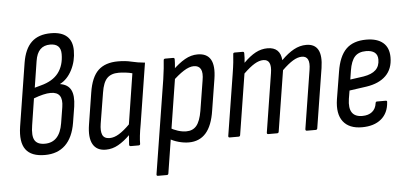

<svg xmlns="http://www.w3.org/2000/svg" viewBox="-56 -808 2346 1111"><g transform="rotate(-5 1117.5 -253.0)"><path d="M178 8Q99 8 67 -35.5Q35 -79 49 -169L107 -534Q120 -614 160.5 -652.5Q201 -691 273 -691Q334 -691 365.5 -663Q397 -635 397 -580Q397 -519 370.5 -467.5Q344 -416 301 -394V-393Q346 -386 363 -353Q380 -320 371 -257L356 -164Q342 -79 297 -35.5Q252 8 178 8ZM183 -57Q269 -57 287 -167L302 -260Q309 -304 294 -325.5Q279 -347 242 -347Q222 -347 197 -341Q172 -335 143 -324L119 -170Q109 -109 124.5 -83Q140 -57 183 -57ZM153 -385 189 -395Q259 -413 292 -456.5Q325 -500 325 -566Q325 -626 263 -626Q227 -626 205.5 -604.5Q184 -583 177 -538Z M532 8Q479 8 457 -31Q435 -70 447 -145L476 -328Q490 -418 531 -456.5Q572 -495 646 -495Q689 -495 723.5 -486.5Q758 -478 801 -474L745 -121Q738 -83 735 -56Q732 -29 732 -9Q732 0 722 0H677Q668 0 668 -9Q669 -22 670 -36Q671 -50 672 -64Q639 -31 604.5 -11.5Q570 8 532 8ZM560 -57Q586 -57 614.5 -74.5Q643 -92 677 -126L723 -419Q705 -424 683.5 -426.5Q662 -429 644 -429Q600 -429 576.5 -405Q553 -381 544 -322L515 -145Q508 -102 518 -79.5Q528 -57 560 -57Z M1014 8Q986 8 955 -0.5Q924 -9 902 -23L911 -86Q931 -73 956.5 -65Q982 -57 1005 -57Q1043 -57 1064.5 -83Q1086 -109 1096 -168L1124 -342Q1132 -387 1120.5 -408Q1109 -429 1080 -429Q1054 -429 1021 -408Q988 -387 949 -349L957 -414Q998 -454 1034 -474.5Q1070 -495 1108 -495Q1162 -495 1183.5 -458Q1205 -421 1193 -345L1164 -164Q1151 -77 1113.5 -34.5Q1076 8 1014 8ZM819 185Q810 185 811 176L898 -369Q903 -404 906 -431Q909 -458 910 -477Q910 -487 920 -487H966Q974 -487 974 -478Q974 -460 971.5 -434Q969 -408 967 -395V-374L880 176Q879 185 870 185Z M1252 0Q1243 0 1244 -9L1301 -366Q1307 -403 1310 -431Q1313 -459 1314 -478Q1314 -487 1323 -487H1370Q1378 -487 1378 -478Q1378 -465 1377.5 -451.5Q1377 -438 1375 -423Q1412 -460 1445 -477.5Q1478 -495 1514 -495Q1588 -495 1594 -419Q1632 -457 1667 -476Q1702 -495 1739 -495Q1788 -495 1807.5 -460Q1827 -425 1816 -354L1761 -9Q1760 0 1751 0H1700Q1691 0 1692 -10L1746 -350Q1759 -429 1708 -429Q1684 -429 1656.5 -412.5Q1629 -396 1593 -361L1537 -9Q1536 0 1527 0H1476Q1467 0 1468 -9L1522 -350Q1535 -429 1484 -429Q1460 -429 1432.5 -412.5Q1405 -396 1369 -361L1313 -9Q1312 0 1303 0Z M2020 8Q1945 8 1910.5 -37Q1876 -82 1889 -166L1915 -324Q1929 -413 1970.5 -454Q2012 -495 2088 -495Q2151 -495 2185 -466Q2219 -437 2219 -381Q2219 -314 2179 -274.5Q2139 -235 2065 -224L1966 -210L1958 -162Q1950 -109 1967.5 -83Q1985 -57 2027 -57Q2063 -57 2084.5 -74.5Q2106 -92 2110 -124Q2111 -133 2119 -133H2169Q2179 -133 2177 -124Q2173 -61 2131.5 -26.5Q2090 8 2020 8ZM1976 -273 2054 -284Q2102 -292 2125 -314Q2148 -336 2148 -374Q2148 -402 2130.5 -415.5Q2113 -429 2081 -429Q2038 -429 2015.5 -404.5Q1993 -380 1984 -324Z"/></g></svg>

Font: Sofia Sans Condensed
Style: Italic
Weight: 400
Italic angle: -9°
Designer: Botio Nikoltchev, Ani Petrova
Foundry: lettersoup
Version: Version 4.101